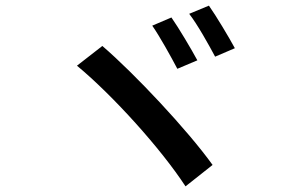

<svg xmlns="http://www.w3.org/2000/svg" viewBox="-20 -750 1040 681"><path d="M588 -688 520 -659C546 -622 587 -548 609 -506L680 -536C659 -575 614 -651 588 -688ZM721 -730 651 -701C680 -664 720 -592 743 -549L813 -579C792 -618 747 -693 721 -730ZM343 -587 253 -517C382 -410 552 -221 638 -89L734 -165C645 -289 457 -489 343 -587Z"/></svg>

Font: Noto Sans JP Medium
Style: Regular
Weight: 500
Designer: Ryoko NISHIZUKA 西塚涼子 (kana, bopomofo & ideographs); Paul D. Hunt (Latin, Greek & Cyrillic); Sandoll Communications 산돌커뮤니
Foundry: Adobe
Version: Version 2.004;hotconv 1.0.118;makeotfexe 2.5.65603